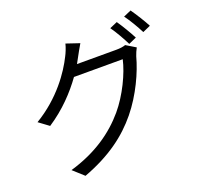

<svg xmlns="http://www.w3.org/2000/svg" viewBox="-151 -1009 1302 1247"><g transform="rotate(-20 500.0 -385.5)"><path d="M765 -800 712 -777C739 -740 773 -679 793 -639L847 -663C826 -704 790 -764 765 -800ZM875 -840 822 -817C850 -780 883 -723 905 -680L959 -704C940 -741 901 -803 875 -840ZM496 -752 404 -783C398 -757 383 -721 373 -703C329 -614 231 -468 59 -365L128 -314C238 -386 321 -475 382 -560H719C699 -469 637 -339 560 -248C469 -141 344 -51 160 3L233 69C420 -1 540 -92 631 -203C720 -312 781 -447 808 -548C813 -564 823 -587 831 -601L765 -641C749 -635 727 -632 700 -632H429C437 -646 445 -660 452 -674C462 -692 480 -726 496 -752Z"/></g></svg>

Font: Microsoft YaHei
Style: Regular
Weight: 400
Designer: Ryoko NISHIZUKA 西塚涼子 (kana, bopomofo & ideographs); Paul D. Hunt (Latin, Greek & Cyrillic); Sandoll Communications 산돌커뮤니
Foundry: Adobe
Version: Version 2.001;hotconv 1.0.111;makeotfexe 2.5.65597